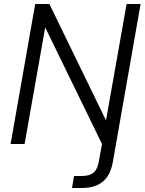

<svg xmlns="http://www.w3.org/2000/svg" viewBox="-20 -720 723 960"><path d="M33 0 156 -700H227L510 -118L613 -700H683L544 91Q536 135 516.5 163.5Q497 192 465 206Q433 220 389 220H340L350 160H389Q427 160 447 144Q467 128 474 88L490 0L206 -583L103 0Z"/></svg>

Font: DM Sans 20pt Light
Style: Italic
Weight: 300
Italic angle: -10°
Version: Version 4.004;gftools[0.9.30]